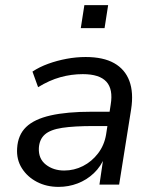

<svg xmlns="http://www.w3.org/2000/svg" viewBox="-20 -722 605 751"><path d="M209 9Q162 9 124.5 -10.5Q87 -30 65.5 -64Q44 -98 47 -142Q50 -194 82 -225Q114 -256 178 -270.5Q242 -285 339 -285H421L412 -229H346Q270 -229 223.5 -222Q177 -215 155.5 -196Q134 -177 132 -143Q130 -101 159.5 -78Q189 -55 231 -55Q270 -55 304.5 -72.5Q339 -90 363.5 -122Q388 -154 395 -196L413 -313Q423 -373 396 -402.5Q369 -432 304 -432Q259 -432 216 -420Q173 -408 129 -381L107 -442Q134 -460 168.5 -472.5Q203 -485 240.5 -492Q278 -499 315 -499Q384 -499 426.5 -475Q469 -451 486 -405.5Q503 -360 493 -295L446 0H369L385 -109H390Q375 -71 347 -44.5Q319 -18 283.5 -4.5Q248 9 209 9ZM296 -612 310 -702H403L389 -612Z"/></svg>

Font: Nunito Sans 10pt
Style: Italic
Weight: 400
Italic angle: -9°
Designer: Vernon Adams
Foundry: Vernon Adams
Version: Version 3.101;gftools[0.9.27]